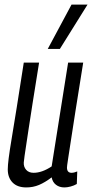

<svg xmlns="http://www.w3.org/2000/svg" viewBox="-20 -810 403 840"><path d="M95 10Q56 10 35 -11.5Q14 -33 14 -69Q14 -86 18 -118Q22 -150 31 -203.5Q40 -257 53 -338.5Q66 -420 84 -536H151Q134 -432 123 -361Q112 -290 105 -244.5Q98 -199 94 -171.5Q90 -144 87.5 -128Q85 -112 84 -99Q83 -80 94.5 -67Q106 -54 127 -54Q164 -54 206 -82L278 -536H344Q323 -407 310 -323Q297 -239 289.5 -190.5Q282 -142 278.5 -119Q275 -96 274 -88Q273 -80 273 -77Q273 -54 293 -54Q304 -54 318 -60L316 -5Q304 2 289 6Q274 10 262 10Q240 10 225 -1.5Q210 -13 206 -34Q177 -12 151 -1Q125 10 95 10ZM189 -596 293 -790H363L242 -596Z"/></svg>

Font: Georama Condensed
Style: Italic
Weight: 400
Width: 3
Italic angle: -9°
Designer: Jean-Baptiste Levee
Foundry: Production Type
Version: Version 1.000